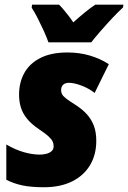

<svg xmlns="http://www.w3.org/2000/svg" viewBox="-20 -786 544 816"><path d="M166.5 9.8Q112.3 9.8 75.2 2Q38.1 -5.9 6.8 -22V-171.9Q44.4 -149.9 80.8 -139.4Q117.2 -128.9 149.9 -128.9Q162.6 -128.9 176 -132.1Q189.5 -135.3 198.7 -143.1Q208 -150.9 208 -164.6Q208 -174.8 203.9 -184.3Q199.7 -193.8 186.3 -206.3Q172.9 -218.8 145 -237.3Q113.3 -258.8 94.7 -281.7Q76.2 -304.7 68.6 -329.6Q61 -354.5 61 -383.8Q61 -435.5 83.5 -476.1Q106 -516.6 151.9 -539.8Q197.8 -563 267.1 -563Q317.9 -563 362.3 -549.8Q406.7 -536.6 442.4 -513.2L382.3 -391.1Q356.4 -411.1 325.4 -422.6Q294.4 -434.1 272.9 -434.1Q257.3 -434.1 248.5 -426Q239.7 -418 239.7 -401.9Q239.7 -392.6 244.4 -384.5Q249 -376.5 261.5 -366.9Q273.9 -357.4 296.9 -342.8Q327.6 -323.7 347.9 -301.8Q368.2 -279.8 378.7 -252.2Q389.2 -224.6 389.2 -187.5Q389.2 -127.9 362.3 -83.5Q335.4 -39.1 285.6 -14.6Q235.8 9.8 166.5 9.8ZM186 -606Q178.2 -627.9 166.3 -654.3Q154.3 -680.7 141.1 -706.8Q127.9 -732.9 114.7 -753.4L116.2 -766.1H231Q239.7 -757.8 250.7 -744.6Q261.7 -731.4 272.5 -717.5Q283.2 -703.6 291.5 -690.9Q315.9 -712.9 339.1 -731.9Q362.3 -751 384.8 -766.1H504.4L502.9 -754.4Q482.4 -735.8 456.8 -708.5Q431.2 -681.2 407.2 -653.6Q383.3 -626 367.7 -606Z"/></svg>

Font: Open Sans SemiCondensed ExtraBold
Style: Italic
Weight: 800
Width: 4
Italic angle: -12°
Designer: Monotype Design Team
Foundry: Monotype Imaging Inc.
Version: Version 3.003